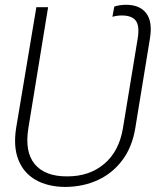

<svg xmlns="http://www.w3.org/2000/svg" viewBox="-20 -757 640 789"><path d="M248 11.2Q176.3 10.7 126.5 -17.8Q76.7 -46.4 55.4 -100.6Q34.2 -154.8 46.4 -231.4L129.4 -727.5H177.7L96.7 -231.4Q80.6 -133.3 122.8 -82.5Q165 -31.7 255.9 -32.2Q346.7 -31.7 408.2 -83.5Q469.7 -135.3 485.4 -231.4L545.9 -599.1Q554.2 -650.4 538.1 -671.9Q522 -693.4 480.5 -693.4Q470.7 -693.4 461.4 -692.1Q452.1 -690.9 441.9 -688L449.7 -730Q460 -733.4 472.4 -735.4Q484.9 -737.3 498 -737.3Q554.7 -737.3 581.1 -702.4Q607.4 -667.5 596.2 -599.1L536.1 -231.4Q523.4 -153.3 483.2 -99.4Q442.9 -45.4 382.6 -17.3Q322.3 10.7 248 11.2Z"/></svg>

Font: Inter 18pt ExtraLight
Style: Italic
Weight: 250
Italic angle: -9.3988°
Designer: Rasmus Andersson
Foundry: rsms
Version: Version 4.001;git-66647c0bb